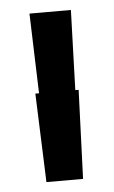

<svg xmlns="http://www.w3.org/2000/svg" viewBox="-41 -551 307 517"><g transform="rotate(-5 112.5 -292.0)"><path d="M55 -304 64 -64H163L172 -304H163L170 -520H58L65 -304Z"/></g></svg>

Font: Perun Medium
Style: Regular
Weight: 500
Foundry: Copyright (c) Stefan Peev, Context Ltd, 2016
Version: Version 1.089